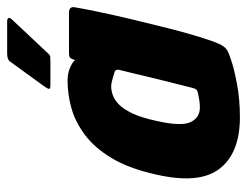

<svg xmlns="http://www.w3.org/2000/svg" viewBox="-97 -588 691 537"><g transform="rotate(-90 248.5 -319.5)"><path d="M189 6Q89 6 45 -51Q1 -108 29 -229Q46 -305 75 -353Q104 -401 140.5 -428Q177 -455 215.5 -465.5Q254 -476 291 -476Q312 -476 328 -469Q344 -462 349 -455L351 -461Q354 -469 358 -470.5Q362 -472 370 -472H482Q498 -472 497 -458Q493 -433 484 -390Q475 -347 463 -296.5Q451 -246 438.5 -196.5Q426 -147 414 -108Q402 -69 394 -52Q388 -39 380.5 -32.5Q373 -26 347 -18Q328 -11 284 -2.5Q240 6 189 6ZM216 -106Q225 -106 233 -107Q241 -108 248 -109.5Q255 -111 259 -112Q264 -113 266.5 -116Q269 -119 271 -126Q276 -147 281.5 -168Q287 -189 292 -209.5Q297 -230 302 -250.5Q307 -271 311.5 -290.5Q316 -310 321 -329Q323 -336 321 -340Q319 -344 314 -345Q307 -347 295.5 -350.5Q284 -354 274 -354Q264 -354 251 -349.5Q238 -345 225 -332.5Q212 -320 200 -295Q188 -270 179 -228Q163 -158 175.5 -132Q188 -106 216 -106ZM279 -524Q269 -524 268.5 -527.5Q268 -531 276 -542L345 -637Q350 -645 368 -645H457Q464 -645 466.5 -641.5Q469 -638 461 -630L368 -531Q363 -525 358.5 -524.5Q354 -524 345 -524Z"/></g></svg>

Font: Glory ExtraBold
Style: Italic
Weight: 800
Italic angle: -12°
Version: Version 1.011